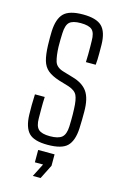

<svg xmlns="http://www.w3.org/2000/svg" viewBox="-118 -659 555 871"><g transform="rotate(15 159.5 -223.0)"><path d="M156.5 6.5Q93 6.5 68.2 -19.2Q43.5 -45 41.5 -103.5Q41 -127.5 41 -149Q41 -170.5 42.5 -200H88.5Q87 -170 87.2 -144.2Q87.5 -118.5 87.5 -99.5Q87.5 -62.5 103 -48.2Q118.5 -34 156.5 -34Q196 -34 212.8 -48.2Q229.5 -62.5 231 -99.5Q231.5 -115.5 231.8 -129.5Q232 -143.5 231.8 -156.5Q231.5 -169.5 231 -182Q229.5 -225.5 220.2 -245Q211 -264.5 179.5 -275L132.5 -289Q97 -300.5 78 -316.5Q59 -332.5 51.2 -359.5Q43.5 -386.5 42 -430.5Q41.5 -452.5 41.5 -466.2Q41.5 -480 42 -496Q44.5 -555 70.2 -580.8Q96 -606.5 160 -606.5Q223 -606.5 249 -581Q275 -555.5 276 -495Q276 -484 276.2 -454.2Q276.5 -424.5 274 -401H228Q229 -419.5 229 -438Q229 -456.5 229 -472.5Q229 -488.5 228.5 -501Q228.5 -538 213.8 -552Q199 -566 160 -566Q122.5 -566 107.5 -552.2Q92.5 -538.5 91 -500Q90.5 -487.5 90 -469.5Q89.5 -451.5 90 -436Q91.5 -394.5 99 -368.8Q106.5 -343 141.5 -333L187 -319.5Q235.5 -306 257.2 -275Q279 -244 279 -182Q279 -159 278.8 -142.8Q278.5 -126.5 277.5 -102.5Q274.5 -45 249 -19.2Q223.5 6.5 156.5 6.5ZM129 160 160.5 98H122V40H199V93.5L165.5 160Z"/></g></svg>

Font: Big Shoulders Text Thin ExtraLight
Style: Regular
Weight: 250
Version: Version 2.002